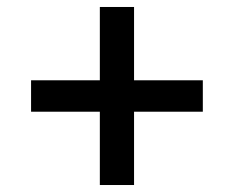

<svg xmlns="http://www.w3.org/2000/svg" viewBox="-20 -596 670 550"><path d="M364 -66H266V-276H69V-366H266V-576H364V-366H561V-276H364Z"/></svg>

Font: IBM Plex Sans JP Medium
Style: Regular
Weight: 500
Designer: Mike Abbink; Paul van der Laan; Pieter van Rosmalen; Wujin Sim; Yejin Wi; Jinhee Kim; Boomi Park; Yona Kim; Kichan Ma
Foundry: Sandoll Inc.
Version: Version 1.001